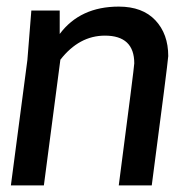

<svg xmlns="http://www.w3.org/2000/svg" viewBox="-20 -562 585 582"><path d="M440 0H340Q387 -360 387 -370Q387 -454 298 -454Q220 -454 163 -381L113 0H13L63 -380L75 -530H161V-459Q223 -542 340 -542Q412 -542 451 -500.5Q490 -459 490 -392Q488 -365 440 0Z"/></svg>

Font: Tanohe Sans Medium
Style: Italic
Weight: 500
Designer: Village Type and Design LLC & Cristiano Sobral
Foundry: Cooper Hewitt Smithsonian Design Museum
Version: Version 1.00;September 29, 2021;FontCreator 13.0.0.2655 64-b